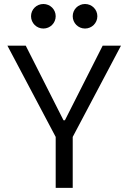

<svg xmlns="http://www.w3.org/2000/svg" viewBox="-20 -916 626 936"><path d="M251.5 0H334.5V-248.5L569.8 -693.4H480.5L296.4 -329.6H289.6L105.5 -693.4H16.1L251.5 -248.5ZM191.4 -776.9C224.6 -776.9 251.5 -803.7 251.5 -836.9C251.5 -870.1 224.6 -896.5 191.4 -896.5C158.2 -896.5 131.3 -870.1 131.3 -836.9C131.3 -803.7 158.2 -776.9 191.4 -776.9ZM394.5 -776.9C427.7 -776.9 454.6 -803.7 454.6 -836.9C454.6 -870.1 427.7 -896.5 394.5 -896.5C361.3 -896.5 334.5 -870.1 334.5 -836.9C334.5 -803.7 361.3 -776.9 394.5 -776.9Z"/></svg>

Font: Cascadia Code SemiLight
Style: Regular
Weight: 350
Monospace: yes
Designer: Aaron Bell
Foundry: Saja Typeworks
Version: Version 2404.023